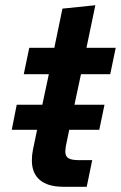

<svg xmlns="http://www.w3.org/2000/svg" viewBox="-20 -715 463 735"><path d="M102 -101Q102 -122 106 -141L122 -218H25L44 -314H142L167 -431H71L92 -532H188L219 -682L345 -695L311 -532H423L402 -431H290L265 -314H380L360 -218H245L232 -155Q230 -141 230 -136Q230 -116 242.5 -109Q255 -102 281 -102H333L312 0H223Q163 0 132.5 -26Q102 -52 102 -101Z"/></svg>

Font: Mona Sans SemiBold
Style: Italic
Weight: 600
Italic angle: -11.7°
Designer: Deni Anggara
Foundry: GitHub
Version: Version 2.000